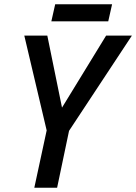

<svg xmlns="http://www.w3.org/2000/svg" viewBox="-20 -881 639 901"><path d="M141 0 199 -269 94 -714H202L271 -376L478 -714H599L304 -267L248 0ZM221 -781 239 -861H506L488 -781Z"/></svg>

Font: Noto Sans Display Medium
Style: Italic
Weight: 500
Italic angle: -12°
Designer: Monotype Design Team
Foundry: Monotype Imaging Inc.
Version: Version 2.003